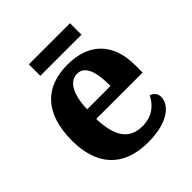

<svg xmlns="http://www.w3.org/2000/svg" viewBox="-190 -816 957 957"><g transform="rotate(-45 288.5 -338.0)"><path d="M163 -605H453V-686H163ZM309 10C455 10 515 -52 515 -105C515 -128 500 -145 480 -151C457 -104 415 -67 346 -67C258 -67 212 -124 208 -256H535V-308C535 -467 445 -549 298 -549C137 -549 46 -453 46 -265C46 -91 135 10 309 10ZM375 -322H210C213 -427 247 -483 300 -483C354 -483 375 -423 375 -322Z"/></g></svg>

Font: Noto Serif Hentaigana Bold
Style: Regular
Weight: 700
Designer: Kazuhiro Yamada
Foundry: nipponia
Version: Version 1.000